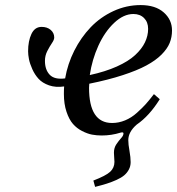

<svg xmlns="http://www.w3.org/2000/svg" viewBox="-20 -522 698 757"><path d="M90.8 -319.8Q90.8 -360.4 104 -388.2Q117.2 -416 144 -416Q166 -416 179.9 -404.1Q193.8 -392.1 193.8 -374Q193.8 -365.2 184.8 -352.1Q175.8 -338.9 166.5 -320.8Q157.2 -302.7 157.2 -282.2Q157.2 -247.1 176 -227.3Q194.8 -207.5 236.8 -212.9Q246.6 -270 272.9 -322.3Q299.3 -374.5 337.6 -414.6Q376 -454.6 427.2 -478.3Q478.5 -502 534.2 -502Q592.8 -502 625.5 -473.1Q658.2 -444.3 658.2 -401.9Q658.2 -375.5 648.9 -352.5Q639.6 -329.6 616.7 -306.6Q593.8 -283.7 557.1 -263.9Q520.5 -244.1 463.6 -225.6Q406.7 -207 332 -191.9Q331.1 -185.1 331.1 -175.8Q331.1 -37.1 421.9 -37.1Q448.2 -37.1 473.1 -47.4Q498 -57.6 520 -77.4Q542 -97.2 555.4 -112.3Q568.8 -127.4 586.9 -150.9L609.9 -130.9Q568.8 -64.9 519 -30.8Q485.8 -2 485.8 30.8Q485.8 46.9 490.5 72.8Q495.1 98.6 495.1 117.2Q495.1 133.3 488 146.5Q481 159.7 469.7 169.2Q458.5 178.7 439.5 187.3Q420.4 195.8 401.4 201.9Q382.3 208 355 214.8L348.1 189.9Q397.5 170.9 414.3 155.3Q431.2 139.6 431.2 116.2Q431.2 110.8 430.2 98.6Q429.2 86.4 429.2 80.1Q429.2 61 438.7 46.9Q448.2 32.7 457.5 22.7Q466.8 12.7 466.8 3.9Q466.8 -2.4 455.1 1Q419.4 12.2 380.9 12.2Q361.3 12.2 343 8.8Q324.7 5.4 303.7 -5.4Q282.7 -16.1 267.6 -33.4Q252.4 -50.8 242.2 -81.3Q231.9 -111.8 231.9 -151.9Q231.9 -171.4 232.9 -181.2Q199.7 -176.3 173.3 -185.5Q147 -194.8 132.1 -211.2Q117.2 -227.5 107.4 -249.3Q97.7 -271 94.2 -288.6Q90.8 -306.2 90.8 -319.8ZM334 -226.1Q395 -239.3 440.7 -259.8Q486.3 -280.3 512.7 -304.7Q539.1 -329.1 551.5 -355Q564 -380.9 564 -408.2Q564 -434.6 548.1 -450.7Q532.2 -466.8 505.9 -466.8Q467.3 -466.8 430.2 -431.9Q393.1 -397 367.9 -341.8Q342.8 -286.6 334 -226.1Z"/></svg>

Font: Linguistics Pro
Style: Italic
Weight: 400
Italic angle: -12°
Designer: Stefan Peev, Context Ltd
Foundry: Stefan Peev, Context Ltd
Version: Version 001.000